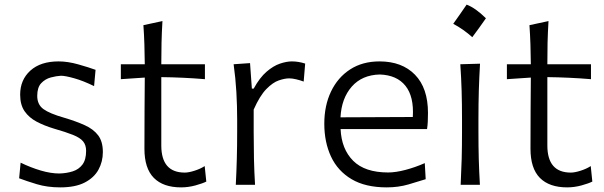

<svg xmlns="http://www.w3.org/2000/svg" viewBox="-20 -792 2590 823"><path d="M238.3 11.2Q183.1 11.2 137.9 -2.4Q92.8 -16.1 62 -27.8L68.4 -94.7Q111.8 -73.7 154.8 -61Q197.8 -48.3 234.9 -48.3Q266.1 -49.3 292 -57.6Q317.9 -65.9 333.5 -86.7Q349.1 -107.4 349.1 -145.5Q349.1 -170.4 336.2 -186Q323.2 -201.7 292.7 -213.9Q262.2 -226.1 209.5 -241.2Q169.4 -253.4 137 -270.5Q104.5 -287.6 85.4 -315.2Q66.4 -342.8 66.4 -386.2Q66.4 -449.7 110.1 -489.3Q153.8 -528.8 231 -528.8Q270.5 -528.8 315.4 -516.1Q360.4 -503.4 389.6 -492.7L383.3 -422.9Q336.4 -445.8 298.1 -456.5Q259.8 -467.3 241.2 -467.3Q221.7 -466.3 197.8 -460Q173.8 -453.6 156.7 -435.5Q139.6 -417.5 139.6 -380.9Q139.6 -343.8 166 -324.5Q192.4 -305.2 255.9 -287.1Q306.6 -272 343.8 -255.1Q380.9 -238.3 400.9 -211.7Q420.9 -185.1 420.9 -140.1Q420.9 -99.1 402.1 -64.7Q383.3 -30.3 343 -9.5Q302.7 11.2 238.3 11.2Z M756.3 11.2Q679.7 11.2 639.4 -29.5Q599.1 -70.3 599.1 -154.3Q599.1 -240.2 599.6 -319.6Q600.1 -398.9 600.6 -459.5L498 -452.6V-516.6H600.6Q600.1 -561.5 598.9 -601.3Q597.7 -641.1 594.7 -684.1L676.3 -701.7Q673.3 -649.9 672.4 -608.6Q671.4 -567.4 671.4 -516.6H858.4V-452.6Q812 -456.5 764.6 -458.7Q717.3 -460.9 671.4 -461.4V-168.5Q671.4 -52.2 772 -52.2Q788.6 -52.2 813.5 -60.1Q838.4 -67.9 857.4 -80.1L864.3 -13.7Q849.1 -5.9 818.1 2.7Q787.1 11.2 756.3 11.2Z M990.7 0Q993.7 -57.6 995.1 -111.1Q996.6 -164.6 996.6 -228.5V-280.8Q996.6 -337.4 993.2 -397.5Q989.7 -457.5 981.4 -516.6L1051.8 -521.5L1059.6 -412.1H1067.4Q1093.3 -459.5 1122.6 -484.6Q1151.9 -509.8 1180.2 -519.3Q1208.5 -528.8 1231 -528.8Q1259.3 -528.8 1288.1 -519.5L1281.7 -442.4Q1266.1 -448.2 1249.5 -452.1Q1232.9 -456.1 1219.2 -456.1Q1201.2 -456.1 1175.5 -447.5Q1149.9 -439 1121.8 -410.4Q1093.8 -381.8 1067.4 -322.3V-226.1Q1067.4 -164.1 1068.6 -110.8Q1069.8 -57.6 1073.2 0Z M1637.7 11.2Q1546.4 11.2 1487.1 -23.9Q1427.7 -59.1 1398.9 -120.8Q1370.1 -182.6 1370.1 -261.7Q1370.1 -339.4 1398.9 -399.7Q1427.7 -460 1480.7 -494.4Q1533.7 -528.8 1606.9 -528.8Q1703.1 -528.8 1758.8 -471.7Q1814.5 -414.6 1814.5 -308.1Q1814.5 -288.1 1813.7 -271.2Q1813 -254.4 1810.5 -238.8H1439.9Q1443.8 -152.8 1493.9 -102.8Q1543.9 -52.7 1644 -52.7Q1675.8 -52.7 1717.8 -63.7Q1759.8 -74.7 1800.8 -92.8L1804.7 -23.9Q1774.4 -14.2 1731 -1.5Q1687.5 11.2 1637.7 11.2ZM1749.5 -290.5Q1754.9 -377.9 1718 -424.1Q1681.2 -470.2 1607.9 -472.7Q1531.7 -470.7 1487.8 -420.7Q1443.8 -370.6 1439.5 -289.1Z M1980.2 -772.2Q2018.4 -757.7 2062.9 -713.7Q2033.9 -671.8 2004.4 -632.6Q1986.1 -649.2 1965.5 -663.7Q1944.8 -678.2 1922.8 -690Q1937.8 -710.4 1951.5 -730.6Q1965.2 -750.7 1980.2 -772.2ZM1954.6 0Q1957.5 -57.6 1959 -111.1Q1960.4 -164.6 1960.4 -228.5V-280.8Q1960.4 -348.6 1958.7 -403.8Q1957 -459 1953.1 -516.6L2037.6 -519Q2034.2 -460.9 2032.5 -405Q2030.8 -349.1 2030.8 -280.8V-228.5Q2030.8 -164.6 2032.2 -111.1Q2033.7 -57.6 2037.1 0Z M2411.1 11.2Q2334.5 11.2 2294.2 -29.5Q2253.9 -70.3 2253.9 -154.3Q2253.9 -240.2 2254.4 -319.6Q2254.9 -398.9 2255.4 -459.5L2152.8 -452.6V-516.6H2255.4Q2254.9 -561.5 2253.7 -601.3Q2252.4 -641.1 2249.5 -684.1L2331.1 -701.7Q2328.1 -649.9 2327.1 -608.6Q2326.2 -567.4 2326.2 -516.6H2513.2V-452.6Q2466.8 -456.5 2419.4 -458.7Q2372.1 -460.9 2326.2 -461.4V-168.5Q2326.2 -52.2 2426.8 -52.2Q2443.4 -52.2 2468.3 -60.1Q2493.2 -67.9 2512.2 -80.1L2519 -13.7Q2503.9 -5.9 2472.9 2.7Q2441.9 11.2 2411.1 11.2Z"/></svg>

Font: Pinar-DS1-FD Regular
Style: Regular
Weight: 400
Designer: Amin Abedi
Version: Version 3.000